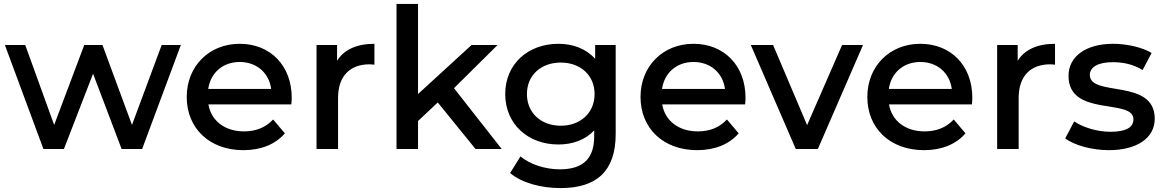

<svg xmlns="http://www.w3.org/2000/svg" viewBox="-20 -762 5954 982"><path d="M456 -385 602 0H707L905 -532H807L655 -123L504 -532H411L257 -123L109 -532H5L202 0H307Z M1045 -307C1057 -390 1120 -445 1206 -445C1293 -445 1356 -389 1367 -307ZM1225 6C1315 6 1389 -24 1437 -80L1377 -151C1339 -110 1289 -90 1228 -90C1129 -90 1060 -145 1046 -228H1470C1471 -239 1472 -253 1472 -262C1472 -427 1362 -538 1206 -538C1050 -538 935 -424 935 -266C935 -107 1050 6 1225 6Z M1709 -261C1709 -374 1771 -433 1870 -433C1878 -433 1886 -432 1895 -431V-538C1805 -538 1739 -508 1704 -451V-532H1599V0H1709Z M2302 -311 2525 -532H2392L2118 -281V-742H2008V0H2118V-143L2219 -238L2412 0H2546Z M2848 -119C2747 -119 2675 -185 2675 -281C2675 -377 2747 -442 2848 -442C2949 -442 3021 -377 3021 -281C3021 -185 2949 -119 2848 -119ZM2836 -23C2908 -23 2973 -46 3019 -95V-65C3019 48 2964 104 2843 104C2767 104 2690 78 2642 38L2589 123C2649 174 2749 200 2847 200C3031 200 3129 114 3129 -77V-532H3024V-461C2978 -513 2910 -538 2836 -538C2681 -538 2564 -435 2564 -281C2564 -127 2681 -23 2836 -23Z M3366 -307C3378 -390 3441 -445 3527 -445C3614 -445 3677 -389 3688 -307ZM3546 6C3636 6 3710 -24 3758 -80L3698 -151C3660 -110 3610 -90 3549 -90C3450 -90 3381 -145 3367 -228H3791C3792 -239 3793 -253 3793 -262C3793 -427 3683 -538 3527 -538C3371 -538 3256 -424 3256 -266C3256 -107 3371 6 3546 6Z M4394 -532H4287L4108 -122L3934 -532H3820L4050 0H4163Z M4526 -307C4538 -390 4601 -445 4687 -445C4774 -445 4837 -389 4848 -307ZM4706 6C4796 6 4870 -24 4918 -80L4858 -151C4820 -110 4770 -90 4709 -90C4610 -90 4541 -145 4527 -228H4951C4952 -239 4953 -253 4953 -262C4953 -427 4843 -538 4687 -538C4531 -538 4416 -424 4416 -266C4416 -107 4531 6 4706 6Z M5190 -261C5190 -374 5252 -433 5351 -433C5359 -433 5367 -432 5376 -431V-538C5286 -538 5220 -508 5185 -451V-532H5080V0H5190Z M5651 6C5794 6 5886 -55 5886 -155C5886 -363 5554 -264 5554 -379C5554 -417 5593 -444 5672 -444C5723 -444 5774 -434 5824 -404L5870 -491C5823 -520 5743 -538 5673 -538C5535 -538 5445 -474 5445 -374C5445 -161 5777 -261 5777 -152C5777 -112 5742 -88 5659 -88C5592 -88 5520 -110 5474 -141L5428 -54C5474 -20 5562 6 5651 6Z"/></svg>

Font: Montserrat-Alt1 SemBd
Style: Regular
Weight: 600
Designer: Differentunic
Foundry: Differentunic
Version: Version 7.222